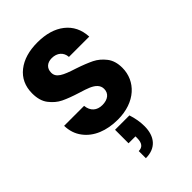

<svg xmlns="http://www.w3.org/2000/svg" viewBox="-295 -819 1237 1237"><g transform="rotate(-45 323.5 -201.0)"><path d="M81 -92C129 -27 213 7 316 7C475 7 572 -89 572 -209C572 -251 562 -285 541 -312C520 -339 496 -359 468 -373C439 -387 402 -402 357 -417C266 -446 225 -466 225 -511C225 -552 253 -575 294 -575C342 -575 375 -547 378 -502H563C560 -568 534 -620 487 -657C440 -694 377 -712 300 -712C224 -712 162 -694 115 -657C68 -620 44 -568 44 -503C44 -459 54 -423 75 -396C96 -369 120 -348 149 -334C178 -320 215 -306 260 -292C291 -283 316 -274 333 -267C367 -252 393 -231 393 -196C393 -155 362 -130 311 -130C262 -130 229 -158 224 -210H42C43 -164 56 -125 81 -92ZM319 163V179C319 223 302 245 267 245V310C359 310 407 251 407 158C407 119 400 80 387 40H256V163Z"/></g></svg>

Font: Poppins
Style: Bold
Weight: 700
Designer: Ninad Kale (Devanagari), Jonny Pinhorn (Latin)
Foundry: Indian Type Foundry
Version: 4.004